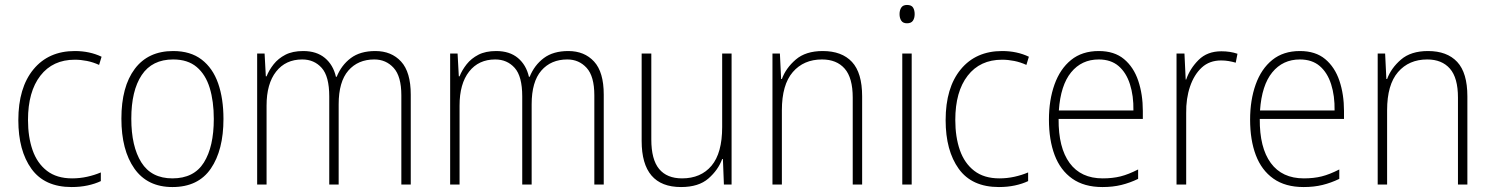

<svg xmlns="http://www.w3.org/2000/svg" viewBox="-20 -745 6021 775"><path d="M269 10Q160 10 107 -63.5Q54 -137 54 -260Q54 -391 115 -465Q176 -539 282 -539Q342 -539 390 -516L380 -483Q356 -494 331 -499Q306 -504 282 -504Q193 -504 143 -439.5Q93 -375 93 -261Q93 -192 111.5 -139Q130 -86 169.5 -55.5Q209 -25 271 -25Q302 -25 331.5 -31.5Q361 -38 387 -49V-14Q364 -3 334 3.5Q304 10 269 10Z M882 -265Q882 -139 831 -64.5Q780 10 676 10Q575 10 522.5 -64.5Q470 -139 470 -266Q470 -395 524 -467Q578 -539 679 -539Q749 -539 794 -504.5Q839 -470 860.5 -408.5Q882 -347 882 -265ZM510 -266Q510 -154 550.5 -89.5Q591 -25 676 -25Q763 -25 803 -89Q843 -153 843 -265Q843 -336 826.5 -390Q810 -444 774 -474.5Q738 -505 679 -505Q594 -505 552 -442Q510 -379 510 -266Z M1495 -539Q1560 -539 1599 -496.5Q1638 -454 1638 -363V0H1600V-360Q1600 -437 1569 -471Q1538 -505 1491 -505Q1425 -505 1386 -460Q1347 -415 1347 -324V0H1309V-356Q1309 -437 1278.5 -471Q1248 -505 1200 -505Q1133 -505 1094.5 -456Q1056 -407 1056 -319V0H1018V-529H1048L1053 -437H1056Q1066 -462 1084.5 -485.5Q1103 -509 1132 -524Q1161 -539 1204 -539Q1258 -539 1291.5 -511Q1325 -483 1336 -435H1339Q1358 -482 1396 -510.5Q1434 -539 1495 -539Z M2274 -539Q2339 -539 2378 -496.5Q2417 -454 2417 -363V0H2379V-360Q2379 -437 2348 -471Q2317 -505 2270 -505Q2204 -505 2165 -460Q2126 -415 2126 -324V0H2088V-356Q2088 -437 2057.5 -471Q2027 -505 1979 -505Q1912 -505 1873.5 -456Q1835 -407 1835 -319V0H1797V-529H1827L1832 -437H1835Q1845 -462 1863.5 -485.5Q1882 -509 1911 -524Q1940 -539 1983 -539Q2037 -539 2070.5 -511Q2104 -483 2115 -435H2118Q2137 -482 2175 -510.5Q2213 -539 2274 -539Z M2933 -529V0H2902L2898 -103H2895Q2879 -59 2839.5 -24.5Q2800 10 2729 10Q2570 10 2570 -176V-529H2609V-182Q2609 -101 2640.5 -63Q2672 -25 2733 -25Q2809 -25 2852 -76Q2895 -127 2895 -232V-529Z M3301 -539Q3378 -539 3419 -495Q3460 -451 3460 -356V0H3422V-351Q3422 -431 3389.5 -468Q3357 -505 3298 -505Q3224 -505 3180 -454Q3136 -403 3136 -300V0H3098V-529H3128L3133 -426H3136Q3152 -470 3192 -504.5Q3232 -539 3301 -539Z M3641 -725Q3659 -725 3665.5 -714.5Q3672 -704 3672 -688Q3672 -672 3665 -661.5Q3658 -651 3641 -651Q3625 -651 3618 -661.5Q3611 -672 3611 -688Q3611 -704 3618 -714.5Q3625 -725 3641 -725ZM3660 -529V0H3622V-529Z M4012 10Q3903 10 3850 -63.5Q3797 -137 3797 -260Q3797 -391 3858 -465Q3919 -539 4025 -539Q4085 -539 4133 -516L4123 -483Q4099 -494 4074 -499Q4049 -504 4025 -504Q3936 -504 3886 -439.5Q3836 -375 3836 -261Q3836 -192 3854.5 -139Q3873 -86 3912.5 -55.5Q3952 -25 4014 -25Q4045 -25 4074.5 -31.5Q4104 -38 4130 -49V-14Q4107 -3 4077 3.5Q4047 10 4012 10Z M4415 -539Q4478 -539 4517 -506.5Q4556 -474 4574.5 -419Q4593 -364 4593 -297V-265H4253Q4252 -149 4297.5 -87Q4343 -25 4431 -25Q4471 -25 4503 -33Q4535 -41 4574 -61V-23Q4541 -7 4506.5 1.5Q4472 10 4430 10Q4356 10 4308 -24Q4260 -58 4237 -119Q4214 -180 4214 -262Q4214 -341 4236.5 -404Q4259 -467 4303.5 -503Q4348 -539 4415 -539ZM4415 -505Q4346 -505 4303.5 -453Q4261 -401 4254 -299H4555Q4556 -358 4541 -405Q4526 -452 4495 -478.5Q4464 -505 4415 -505Z M4910 -538Q4946 -538 4975 -528L4968 -492Q4954 -496 4939.5 -498.5Q4925 -501 4909 -501Q4862 -501 4831 -472.5Q4800 -444 4783.5 -395.5Q4767 -347 4768 -288V0H4729V-529H4761L4766 -424H4768Q4783 -468 4818 -503Q4853 -538 4910 -538Z M5227 -539Q5290 -539 5329 -506.5Q5368 -474 5386.5 -419Q5405 -364 5405 -297V-265H5065Q5064 -149 5109.5 -87Q5155 -25 5243 -25Q5283 -25 5315 -33Q5347 -41 5386 -61V-23Q5353 -7 5318.5 1.5Q5284 10 5242 10Q5168 10 5120 -24Q5072 -58 5049 -119Q5026 -180 5026 -262Q5026 -341 5048.5 -404Q5071 -467 5115.5 -503Q5160 -539 5227 -539ZM5227 -505Q5158 -505 5115.5 -453Q5073 -401 5066 -299H5367Q5368 -358 5353 -405Q5338 -452 5307 -478.5Q5276 -505 5227 -505Z M5744 -539Q5821 -539 5862 -495Q5903 -451 5903 -356V0H5865V-351Q5865 -431 5832.5 -468Q5800 -505 5741 -505Q5667 -505 5623 -454Q5579 -403 5579 -300V0H5541V-529H5571L5576 -426H5579Q5595 -470 5635 -504.5Q5675 -539 5744 -539Z"/></svg>

Font: Noto Sans Armenian SemiCondensed ExtraLight
Style: Regular
Weight: 200
Width: 4
Designer: Monotype Design Team
Foundry: Monotype Imaging Inc.
Version: Version 2.008; ttfautohint (v1.8.4.7-5d5b)